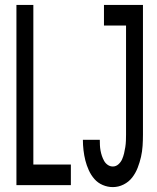

<svg xmlns="http://www.w3.org/2000/svg" viewBox="-20 -755 640 783"><path d="M47 0V-735H116V-84H269V0ZM440 8Q419 8 399 -0.5Q379 -9 365 -25Q351 -41 342 -61Q333 -81 328 -101Q323 -121 320.5 -142.5Q318 -164 318 -185H387Q387 -174 387.5 -163Q388 -152 390 -141Q392 -130 395.5 -119.5Q399 -109 404.5 -99Q410 -89 419.5 -82.5Q429 -76 440 -76Q453 -76 463 -85Q473 -94 478 -105.5Q483 -117 486 -129.5Q489 -142 491 -155Q493 -168 493.5 -180.5Q494 -193 494 -206V-651H404V-735H563V-206Q563 -183 561.5 -160Q560 -137 555 -115Q550 -93 541.5 -71Q533 -49 519 -31Q505 -13 484 -2.5Q463 8 440 8Z"/></svg>

Font: Iosevka Fixed Medium Extended
Style: Regular
Weight: 500
Width: 7
Monospace: yes
Designer: Belleve Invis
Foundry: Belleve Invis
Version: Version 24.1.1; ttfautohint (v1.8.4)